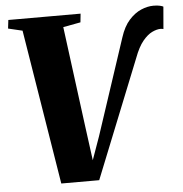

<svg xmlns="http://www.w3.org/2000/svg" viewBox="-53 -801 814 855"><g transform="rotate(-5 354.0 -373.5)"><path d="M186.5 3 74 -690 10.5 -705 15 -743H338L334 -704.5L256 -690L314.5 -243L342 -37.5L314 -28.5L372 -191.5L514 -621Q529.5 -669.5 554.8 -697.5Q580 -725.5 608.8 -737.8Q637.5 -750 664 -750Q682 -750 693.2 -747.2Q704.5 -744.5 708 -742L699.5 -642.5Q696 -643.5 693.5 -644Q691 -644.5 687 -644.5Q670 -644.5 649 -634.5Q628 -624.5 606.8 -598.8Q585.5 -573 567.5 -524.5L356 3Z"/></g></svg>

Font: Merriweather 72pt Black
Style: Italic
Weight: 900
Italic angle: -7.8°
Version: Version 2.101